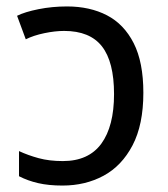

<svg xmlns="http://www.w3.org/2000/svg" viewBox="-20 -566 520 596"><path d="M188 -546Q259 -546 312 -518.5Q365 -491 395 -432Q425 -373 425 -278Q425 -179 391.5 -115Q358 -51 301.5 -20.5Q245 10 174 10Q131 10 98.5 2.5Q66 -5 39 -19V-97Q67 -84 100 -75Q133 -66 175 -66Q255 -66 294.5 -120Q334 -174 334 -274Q334 -374 296.5 -422Q259 -470 179 -470Q151 -470 117.5 -463Q84 -456 60 -444L33 -517Q57 -529 99.5 -537.5Q142 -546 188 -546Z"/></svg>

Font: Noto Sans Living
Style: Regular
Weight: 400
Designer: Monotype Design Team
Foundry: Monotype Imaging Inc.
Version: Version 2.013; ttfautohint (v1.8.4.7-5d5b)